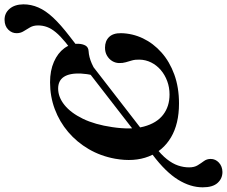

<svg xmlns="http://www.w3.org/2000/svg" viewBox="-143 -697 996 842"><g transform="rotate(-90 355.0 -276.0)"><path d="M97 -104.5 590 -486.5Q618 -509.5 634.2 -529Q650.5 -548.5 657.5 -567.5Q664.5 -586.5 664.5 -607Q664.5 -627.5 656 -642.2Q647.5 -657 639 -670.5Q630.5 -684 630.5 -700.5Q630 -721.5 645.8 -737.5Q661.5 -753.5 688.5 -754Q718 -754.5 737.2 -732.2Q756.5 -710 757 -671.5Q757 -637.5 743.2 -605.8Q729.5 -574 698.8 -541Q668 -508 616.5 -468.5L131.5 -93Q97.5 -67 78 -42.2Q58.5 -17.5 50.2 6.8Q42 31 42 55.5Q42 78 51.2 93Q60.5 108 69.8 120.5Q79 133 79 150Q79 171 62.8 186Q46.5 201 22 201.5Q-7 201.5 -26.2 180.2Q-45.5 159 -45.5 115Q-45.5 61 -12 6.8Q21.5 -47.5 97 -104.5ZM514.5 -162.5Q515 -181 511 -195Q507 -209 503 -222.5Q499 -236 499.5 -252.5Q500 -268 508.2 -281.8Q516.5 -295.5 531.5 -304.5Q546.5 -313.5 567 -313.5Q596 -313.5 613.5 -295.8Q631 -278 630.5 -243Q629.5 -193 607.8 -147.2Q586 -101.5 545.8 -65.8Q505.5 -30 449 -9.5Q392.5 11 322 11Q233 11 173.8 -24Q114.5 -59 89.8 -122.2Q65 -185.5 80 -269.5Q91.5 -332.5 122 -384.8Q152.5 -437 197.2 -475Q242 -513 297.5 -533.8Q353 -554.5 415 -554.5Q466.5 -554.5 505 -537.5Q543.5 -520.5 564.5 -492Q585.5 -463.5 584 -429.5Q583 -410.5 575.8 -398.5Q568.5 -386.5 552 -385.5Q526 -384 498 -371.8Q470 -359.5 434 -334.5Q440.5 -349 446.2 -370Q452 -391 453.5 -419.5Q455.5 -468.5 439 -493.8Q422.5 -519 387.5 -519Q350 -519 315.5 -491.2Q281 -463.5 255.2 -410.5Q229.5 -357.5 218.5 -281.5Q206 -199 221 -143Q236 -87 272.5 -58.8Q309 -30.5 361.5 -30.5Q393 -30.5 420.5 -40.8Q448 -51 469 -69Q490 -87 502 -111Q514 -135 514.5 -162.5Z"/></g></svg>

Font: Fraunces Medium
Style: Italic
Weight: 500
Italic angle: -16°
Version: Version 1.000;[b76b70a41]